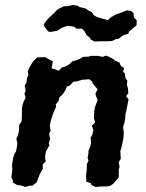

<svg xmlns="http://www.w3.org/2000/svg" viewBox="-20 -733 580 763"><path d="M110 -487 124 -501 129 -505 159 -506 177 -496 190 -490 185 -462 214 -452 225 -464 240 -469 256 -478 267 -489 284 -494 297 -499 310 -507 333 -508 340 -511H369L388 -507L400 -512L412 -508L431 -498L439 -491L454 -485L461 -470L473 -463L469 -447L476 -442L478 -424L486 -412L484 -395L488 -384L490 -362L481 -351L491 -338L488 -323L481 -289L478 -274V-265L475 -247L469 -228L471 -214L472 -200L470 -182L467 -167L463 -148L458 -132L459 -118L460 -102L452 -89L455 -70L452 -58V-29L442 -16L429 -2L417 6L403 8H382L360 10L344 3L341 -5L323 -11L322 -34L324 -52L325 -67V-81L332 -95L328 -106L331 -121L332 -136L339 -151L342 -165L340 -185L347 -198L351 -217L345 -234L358 -246L353 -265L355 -293L357 -306L363 -322L368 -335L363 -347L359 -361L368 -378L348 -402L347 -409L334 -418L306 -416L287 -410L271 -408L256 -392L246 -389L239 -373L229 -358L216 -346L212 -330L202 -319L203 -308L195 -292L184 -261L180 -244L178 -234L181 -214L175 -201L179 -181L174 -164L176 -155L163 -132L161 -123L159 -105L162 -92L150 -80V-62L145 -54L136 -36L127 -11L124 -7L109 5H99L81 10L63 4L48 2L30 -8L32 -14L25 -28L29 -58L28 -72L29 -86L33 -107L37 -121L44 -132L47 -150L49 -162L45 -182L50 -193L55 -210L56 -223V-236L66 -251L67 -273V-285V-302L70 -318L74 -329L82 -345L77 -360L82 -372L78 -394L85 -404L87 -422L93 -435L90 -449L97 -464ZM325 -593 315 -610 306 -619H284L274 -627L250 -631L224 -622L208 -611L181 -606L171 -608L167 -614L153 -633L160 -645L173 -661L183 -670L196 -682L208 -695L233 -708H244L271 -713L290 -710L295 -705L319 -700L334 -690L346 -684L351 -674L364 -666L380 -661L408 -653L422 -665L442 -676L462 -683L485 -692L502 -689L511 -680L512 -664L523 -653V-633L507 -619L492 -607L491 -600L468 -592L451 -579L439 -577L425 -570L410 -569H379L356 -568L342 -575L336 -584Z"/></svg>

Font: Winky Rough Medium
Style: Italic
Weight: 500
Italic angle: -8.97852°
Designer: Simon Atzbach
Foundry: typofactur
Version: Version 1.206; ttfautohint (v1.8.4.7-5d5b)